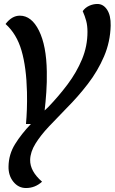

<svg xmlns="http://www.w3.org/2000/svg" viewBox="-20 -759 578 968"><path d="M111 -134Q114 -167 115.5 -207Q117 -247 116 -295Q113 -420 88.5 -504Q64 -588 8 -638Q40 -680 80 -680Q139 -680 176.5 -604.5Q214 -529 216 -398Q217 -345 213.5 -294.5Q210 -244 205 -202Q209 -206 213.5 -210Q218 -214 223 -219Q276 -274 321 -334Q366 -394 393.5 -460Q421 -526 421 -598Q421 -630 414.5 -654Q408 -678 397 -703Q410 -721 430 -730Q450 -739 471 -739Q501 -739 520 -710Q539 -681 538 -630Q536 -548 504.5 -474.5Q473 -401 423 -336Q373 -271 316 -214Q269 -166 227 -121.5Q185 -77 159 -35Q133 7 132 47Q131 104 192 157Q157 189 111 189Q73 189 47.5 157.5Q22 126 23 80Q24 19 56 -32.5Q88 -84 136 -134Z"/></svg>

Font: Sansita Swashed
Style: Regular
Weight: 400
Designer: Pablo Cosgaya
Foundry: Omnibus-Type
Version: Version 1.003; ttfautohint (v1.8.3)